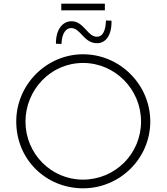

<svg xmlns="http://www.w3.org/2000/svg" viewBox="-20 -1012 902 1040"><path d="M312 -992V-956H548V-992ZM506 -778C551 -778 586 -819 584 -900L554 -901C552 -837 532 -813 505 -813C480 -813 463 -832 445 -852C425 -873 403 -897 367 -897C320 -897 282 -853 283 -775L313 -774C315 -837 341 -860 365 -860C390 -860 406 -842 423 -824C444 -802 466 -778 506 -778ZM68 -354C68 -146 231 8 430 8C630 8 794 -154 794 -354C794 -553 630 -718 430 -718C231 -718 68 -553 68 -354ZM118 -353C118 -524 253 -671 430 -671C603 -671 744 -528 744 -354C744 -179 604 -39 429 -39C257 -39 118 -180 118 -353Z"/></svg>

Font: Sulaf Light
Style: Regular
Weight: 300
Designer: Bandar Raffah (Arabic) and Santiago Orozco (Latin)
Foundry: Caramella and Typemade
Version: Version 1.005;PS 001.005;hotconv 1.0.88;makeotf.lib2.5.64775